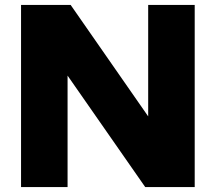

<svg xmlns="http://www.w3.org/2000/svg" viewBox="-20 -760 876 780"><path d="M65.5 0V-740H267L614.5 -240.5H582V-740H771V0H570L222 -499.5H254.5V0Z"/></svg>

Font: Encode Sans SemiExpanded ExtraBold
Style: Regular
Weight: 800
Width: 6
Designer: Multiple Designers
Foundry: Impallari Type
Version: Version 3.002